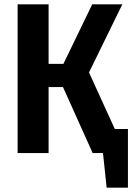

<svg xmlns="http://www.w3.org/2000/svg" viewBox="-20 -712 615 893"><path d="M575 -112V161H476L459 0H411L273 -307H206V0H62V-692H206V-415H275L409 -692H549L394 -375L514 -112Z"/></svg>

Font: Fira Sans Condensed SemiBold
Style: Regular
Weight: 600
Width: 3
Designer: bBox Type GmbH & Carrois Corporate GbR & Edenspiekermann AG
Foundry: bBox Type GmbH & Carrois Corporate GbR & Edenspiekermann AG
Version: Version 4.301